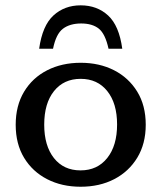

<svg xmlns="http://www.w3.org/2000/svg" viewBox="-20 -689 607 723"><path d="M283.7 14.2Q212.9 14.2 157.7 -14.2Q102.5 -42.5 70.8 -94.7Q39.1 -147 39.1 -219.2Q39.1 -291 70.6 -343.5Q102.1 -396 157.5 -424.3Q212.9 -452.6 283.7 -452.6Q354 -452.6 409.2 -424.6Q464.4 -396.5 496.6 -344.2Q528.8 -292 528.8 -219.2Q528.8 -147.9 497.1 -95.5Q465.3 -43 410.2 -14.4Q355 14.2 283.7 14.2ZM283.2 -47.4Q346.7 -47.4 383.8 -94Q420.9 -140.6 420.9 -220.2Q420.9 -299.8 384 -345.9Q347.2 -392.1 283.7 -392.1Q220.2 -392.1 183.3 -345.9Q146.5 -299.8 146.5 -219.7Q146.5 -140.1 183.1 -93.8Q219.7 -47.4 283.2 -47.4ZM283.7 -668.9Q345.7 -668.9 387.2 -630.6Q428.7 -592.3 440.4 -505.4H388.7Q376.5 -561.5 352.1 -581.1Q327.6 -600.6 285.6 -600.6Q243.2 -600.6 217 -580.8Q190.9 -561 179.7 -505.4H127.4Q139.6 -592.8 181.4 -630.9Q223.1 -668.9 283.7 -668.9Z"/></svg>

Font: Kameron Medium
Style: Regular
Weight: 500
Designer: Vernon Adams
Foundry: Vernon Adams
Version: Version 1.100